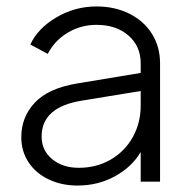

<svg xmlns="http://www.w3.org/2000/svg" viewBox="-20 -563 583 595"><path d="M46 -138Q46 -200 87.5 -244.5Q129 -289 217 -304L416 -337V-367Q416 -420 378 -453Q340 -486 279 -486Q230 -486 189.5 -461.5Q149 -437 128 -396L74 -425Q97 -475 154.5 -509Q212 -543 279 -543Q336 -543 381 -520.5Q426 -498 451 -458Q476 -418 476 -367V0H416V-92Q390 -47 337.5 -17.5Q285 12 220 12Q171 12 131 -7Q91 -26 68.5 -60Q46 -94 46 -138ZM224 -43Q280 -43 324 -69Q368 -95 392 -139Q416 -183 416 -235V-281L233 -251Q109 -231 109 -140Q109 -97 141.5 -70Q174 -43 224 -43Z"/></svg>

Font: BLUETTI 2.0 Extralight
Style: Roman
Weight: 200
Designer: Stijn de Vries
Foundry: tokotype
Version: Version 2.005;October 31, 2023;FontCreator 14.0.0.2814 64-bi